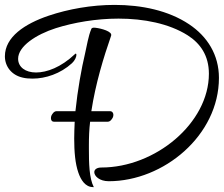

<svg xmlns="http://www.w3.org/2000/svg" viewBox="-20 -740 914 784"><path d="M424 0C648 0 874 -187 874 -422C874 -516 827 -591 752 -641C668 -697 559 -720 448 -720C354 -720 259 -703 179 -676C81 -643 0 -589 0 -510C0 -469 27 -433 73 -423C85 -420 99 -419 113 -419C166 -419 227 -439 274 -482C286 -493 292 -508 292 -516C292 -519 291 -521 289 -521C288 -521 287 -520 286 -519C229 -465 171 -444 127 -444C84 -444 54 -466 54 -500C54 -551 127 -599 208 -625C281 -648 372 -664 464 -664C567 -664 670 -644 746 -596C798 -563 833 -513 833 -439C833 -237 614 -56 394 -56C374 -56 365 -47 365 -37C365 -21 386 0 424 0ZM360 24H363C344 -12 343 -76 343 -131V-146C343 -178 344 -211 348 -243H420C431 -243 438 -255 441 -261C442 -264 443 -267 443 -271C443 -278 439 -286 429 -286H353C370 -398 403 -506 434 -595V-600C428 -617 377 -627 364 -627C360 -627 354 -626 353 -622C340 -591 335 -554 327 -520C313 -461 297 -374 288 -286H211C200 -286 193 -274 190 -268C189 -265 188 -262 188 -258C188 -250 191 -243 201 -243H285C284 -219 283 -196 283 -174C283 -121 287 -72 300 -35C310 -6 328 24 360 24Z"/></svg>

Font: Style Script
Style: Regular
Weight: 400
Designer: Robert E. Leuschke
Foundry: Robert E. Leuschke
Version: Version 1.010